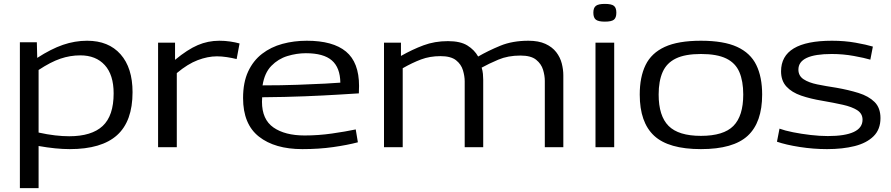

<svg xmlns="http://www.w3.org/2000/svg" viewBox="-20 -755 4573 985"><path d="M82 210V-538H169L171 -458Q242 -504 303 -525Q364 -546 427 -546Q537 -546 598.5 -476.5Q660 -407 660 -282Q660 -133 580.5 -61.5Q501 10 338 10Q268 10 178 -6V210ZM335 -56Q450 -56 506.5 -108.5Q563 -161 563 -276Q563 -371 517.5 -421Q472 -471 392 -471Q340 -471 290 -454Q240 -437 178 -396V-75Q223 -65 262.5 -60.5Q302 -56 335 -56Z M878 -536V-448Q942 -501 994.5 -523.5Q1047 -546 1105 -546Q1134 -546 1161 -542Q1188 -538 1209 -532L1194 -452Q1170 -458 1143.5 -462Q1117 -466 1093 -466Q1046 -466 994.5 -446.5Q943 -427 887 -380V0H791V-536Z M1531 10Q1390 10 1308.5 -54Q1227 -118 1227 -252Q1227 -332 1253 -388Q1279 -444 1324.5 -479Q1370 -514 1429 -530Q1488 -546 1554 -546Q1688 -546 1755 -490.5Q1822 -435 1822 -314Q1822 -308 1821.5 -297Q1821 -286 1821 -276Q1787 -274 1715 -269.5Q1643 -265 1543.5 -261Q1444 -257 1325 -256Q1324 -246 1324 -233Q1324 -142 1383 -101Q1442 -60 1543 -60Q1613 -60 1683 -70Q1753 -80 1805 -91L1816 -25Q1763 -11 1690 -0.5Q1617 10 1531 10ZM1327 -317Q1423 -317 1506 -320Q1589 -323 1647.5 -326Q1706 -329 1726 -331Q1725 -408 1682.5 -445Q1640 -482 1549 -482Q1502 -482 1454.5 -467.5Q1407 -453 1372 -417Q1337 -381 1327 -317Z M1950 0V-536H2037V-468Q2095 -501 2152.5 -522.5Q2210 -544 2278 -544Q2342 -544 2378 -521.5Q2414 -499 2433 -465Q2485 -495 2547 -520.5Q2609 -546 2691 -546Q2743 -546 2778 -530Q2813 -514 2833.5 -487.5Q2854 -461 2862 -429.5Q2870 -398 2870 -369V0H2775V-340Q2775 -367 2766 -397Q2757 -427 2730.5 -448.5Q2704 -470 2650 -470Q2586 -470 2536.5 -449Q2487 -428 2451 -408Q2456 -392 2457.5 -376Q2459 -360 2459 -346V0H2364V-338Q2364 -364 2355 -394.5Q2346 -425 2319.5 -446Q2293 -467 2240 -467Q2185 -467 2140 -450Q2095 -433 2046 -405V0Z M3083 -644Q3050 -644 3037 -654Q3024 -664 3024 -690Q3024 -715 3037 -725Q3050 -735 3083 -735Q3117 -735 3129.5 -725Q3142 -715 3142 -690Q3142 -664 3129.5 -654Q3117 -644 3083 -644ZM3035 0V-536H3131V0Z M3262 -270Q3262 -360 3292 -421.5Q3322 -483 3390.5 -514.5Q3459 -546 3576 -546Q3693 -546 3761.5 -514.5Q3830 -483 3860 -421.5Q3890 -360 3890 -270Q3890 -127 3816 -58.5Q3742 10 3576 10Q3410 10 3336 -58.5Q3262 -127 3262 -270ZM3359 -270Q3359 -160 3410 -109Q3461 -58 3576 -58Q3692 -58 3742.5 -109Q3793 -160 3793 -270Q3793 -339 3773 -385.5Q3753 -432 3705.5 -455Q3658 -478 3576 -478Q3495 -478 3447.5 -455Q3400 -432 3379.5 -385.5Q3359 -339 3359 -270Z M3966 -28 3979 -95Q4006 -85 4048.5 -76.5Q4091 -68 4138.5 -62.5Q4186 -57 4227 -57Q4315 -57 4360 -78Q4405 -99 4405 -141Q4405 -172 4378 -189.5Q4351 -207 4304 -217.5Q4257 -228 4199 -238Q4138 -248 4090 -264.5Q4042 -281 4014.5 -311Q3987 -341 3987 -389Q3987 -546 4248 -546Q4313 -546 4369 -536Q4425 -526 4458 -516L4445 -449Q4415 -458 4360 -468Q4305 -478 4247 -478Q4076 -478 4076 -398Q4076 -366 4102.5 -348.5Q4129 -331 4173 -322Q4217 -313 4270 -305Q4333 -294 4384.5 -278Q4436 -262 4466.5 -232Q4497 -202 4497 -149Q4497 -91 4461.5 -56Q4426 -21 4364.5 -5.5Q4303 10 4223 10Q4153 10 4082.5 -1Q4012 -12 3966 -28Z"/></svg>

Font: Georama Extended
Style: Regular
Weight: 400
Width: 7
Designer: Jean-Baptiste Levee
Foundry: Production Type
Version: Version 1.000